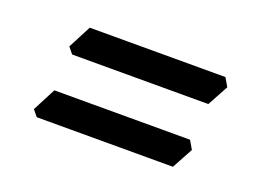

<svg xmlns="http://www.w3.org/2000/svg" viewBox="-49 -474 526 396"><g transform="rotate(20 214.0 -276.5)"><path d="M352.1 -170.9H53.2L42 -184.6L68.4 -235.4H366.2L377 -216.8ZM376.5 -317.4H77.6L66.4 -331.1L92.8 -381.8H390.6L401.4 -363.3Z"/></g></svg>

Font: Kelvinch
Style: Italic
Weight: 400
Italic angle: -10°
Designer: Paul James Miller
Foundry: High-Logic / Made with FontCreator
Version: Version 3.40;July 22, 2017;FontCreator 11.0.0.2388 64-bit